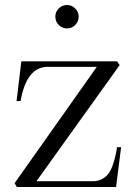

<svg xmlns="http://www.w3.org/2000/svg" viewBox="-20 -744 524 764"><path d="M46.9 0H441.9L461.9 -158.2H445.8Q441.9 -134.3 438 -117.9Q434.1 -101.6 426.8 -82Q419.4 -62.5 409.9 -50.8Q400.4 -39.1 385 -31Q369.6 -22.9 350.1 -22.9H125L456.1 -484.9L445.8 -500H64.9L45.9 -341.8H62Q85.4 -478 169.9 -478H365.2L38.1 -15.1ZM200.2 -678.2Q200.2 -658.2 213.9 -644.5Q227.5 -630.9 247.1 -630.9Q265.6 -630.9 279.3 -644.5Q293 -658.2 293 -678.2Q293 -696.8 279.1 -710.4Q265.1 -724.1 247.1 -724.1Q227.5 -724.1 213.9 -710.4Q200.2 -696.8 200.2 -678.2Z"/></svg>

Font: Ortica Linear Light
Style: Regular
Weight: 300
Designer: Benedetta Bovani
Foundry: Collletttivo
Version: Version 2.000;Glyphs 3.1.2 (3151)